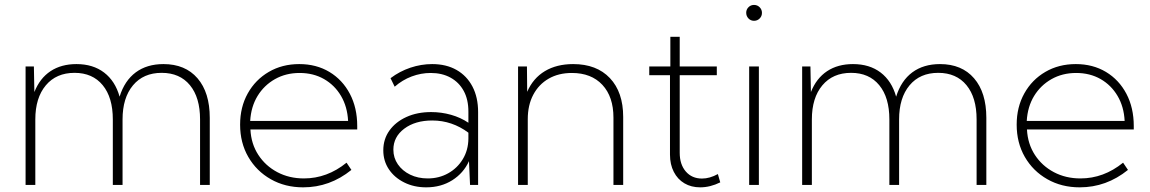

<svg xmlns="http://www.w3.org/2000/svg" viewBox="-20 -762 4737 791"><path d="M844.2 0H804.2V-270Q804.2 -360.4 762.5 -411.1Q720.7 -461.9 646 -461.9Q570.8 -461.9 527.8 -410.4Q484.9 -358.9 484.9 -270V0H444.8V-270Q444.8 -360.4 403.1 -411.1Q361.3 -461.9 287.1 -461.9Q211.9 -461.9 168.7 -410.4Q125.5 -358.9 125.5 -270V0H85.4V-488.3H119.6L121.6 -382.8Q144 -439.5 188.2 -468.8Q232.4 -498 294.9 -498Q363.3 -498 408.9 -463.1Q454.6 -428.2 472.7 -363.8Q493.2 -429.7 539.3 -463.9Q585.4 -498 653.3 -498Q743.2 -498 793.7 -439.5Q844.2 -380.9 844.2 -276.4Z M1427.7 -62Q1338.9 9.8 1229 9.8Q1154.3 9.8 1095.5 -23.7Q1036.6 -57.1 1002.9 -115.5Q969.2 -173.8 969.2 -248.5Q969.2 -320.8 1000.7 -377.2Q1032.2 -433.6 1087.4 -465.8Q1142.6 -498 1212.9 -498Q1283.2 -498 1337.2 -465.6Q1391.1 -433.1 1421.4 -375.5Q1451.7 -317.9 1451.7 -242.7V-228.5H1011.7Q1014.6 -169.4 1044.2 -124Q1073.7 -78.6 1122.6 -52.7Q1171.4 -26.9 1231.9 -26.9Q1327.6 -26.9 1407.7 -91.8ZM1010.7 -263.7H1414.1Q1411.1 -322.3 1385 -366.7Q1358.9 -411.1 1314.9 -436.3Q1271 -461.4 1214.4 -461.4Q1157.7 -461.4 1112.8 -436Q1067.9 -410.6 1041 -366.5Q1014.2 -322.3 1010.7 -263.7Z M1949.7 0H1916.5L1912.1 -98.1Q1889.6 -48.8 1843.3 -19.5Q1796.9 9.8 1735.8 9.8Q1685.5 9.8 1645.3 -10.3Q1605 -30.3 1582 -64.7Q1559.1 -99.1 1559.1 -142.6Q1559.1 -189 1584.5 -224.4Q1609.9 -259.8 1654.3 -280Q1698.7 -300.3 1756.3 -300.3Q1798.3 -300.3 1838.1 -289.1Q1877.9 -277.8 1909.7 -256.3V-302.2Q1909.7 -352.1 1890.4 -387.5Q1871.1 -422.9 1836.2 -442.1Q1801.3 -461.4 1754.4 -461.4Q1714.4 -461.4 1676 -447Q1637.7 -432.6 1606 -404.8L1588.9 -439.9Q1626.5 -468.3 1670.9 -483.2Q1715.3 -498 1760.3 -498Q1818.4 -498 1860.8 -473.9Q1903.3 -449.7 1926.5 -405.3Q1949.7 -360.8 1949.7 -300.3ZM1742.2 -26.9Q1788.6 -26.9 1826.4 -48.1Q1864.3 -69.3 1886.7 -106.4Q1909.2 -143.6 1909.7 -190.9V-215.3Q1876.5 -240.2 1839.1 -252.9Q1801.8 -265.6 1760.7 -265.6Q1690.4 -265.6 1645.5 -231.9Q1600.6 -198.2 1600.6 -145.5Q1600.6 -111.8 1619.1 -85Q1637.7 -58.1 1669.7 -42.5Q1701.7 -26.9 1742.2 -26.9Z M2547.4 0H2507.3V-277.3Q2507.3 -363.3 2461.7 -412.4Q2416 -461.4 2335.9 -461.4Q2281.2 -461.4 2240.5 -438Q2199.7 -414.6 2177 -371.8Q2154.3 -329.1 2154.3 -271V0H2114.3V-488.3H2150.9L2151.9 -383.8Q2176.3 -439.9 2224.9 -469Q2273.4 -498 2341.3 -498Q2438 -498 2492.7 -440.2Q2547.4 -382.3 2547.4 -280.3Z M2947.3 -10.7Q2905.8 9.8 2864.7 9.8Q2827.6 9.8 2799.6 -6.8Q2771.5 -23.4 2755.9 -54Q2740.2 -84.5 2740.2 -125V-452.1H2654.8V-488.3H2741.7V-610.4H2780.3V-488.3H2933.1V-452.1H2780.3V-132.3Q2780.3 -84.5 2805.4 -55.4Q2830.6 -26.4 2872.1 -26.4Q2903.8 -26.4 2937.5 -44.9Z M3086.4 -676.3Q3072.8 -676.3 3063.5 -686Q3054.2 -695.8 3054.2 -709.5Q3054.2 -722.7 3063.5 -732.2Q3072.8 -741.7 3086.4 -741.7Q3100.1 -741.7 3109.6 -732.2Q3119.1 -722.7 3119.1 -709Q3119.1 -695.3 3109.6 -685.8Q3100.1 -676.3 3086.4 -676.3ZM3106.4 0H3066.4V-488.3H3106.4Z M4043.5 0H4003.4V-270Q4003.4 -360.4 3961.7 -411.1Q3919.9 -461.9 3845.2 -461.9Q3770 -461.9 3727.1 -410.4Q3684.1 -358.9 3684.1 -270V0H3644V-270Q3644 -360.4 3602.3 -411.1Q3560.5 -461.9 3486.3 -461.9Q3411.1 -461.9 3367.9 -410.4Q3324.7 -358.9 3324.7 -270V0H3284.7V-488.3H3318.8L3320.8 -382.8Q3343.3 -439.5 3387.5 -468.8Q3431.6 -498 3494.1 -498Q3562.5 -498 3608.2 -463.1Q3653.8 -428.2 3671.9 -363.8Q3692.4 -429.7 3738.5 -463.9Q3784.7 -498 3852.5 -498Q3942.4 -498 3992.9 -439.5Q4043.5 -380.9 4043.5 -276.4Z M4627 -62Q4538.1 9.8 4428.2 9.8Q4353.5 9.8 4294.7 -23.7Q4235.8 -57.1 4202.1 -115.5Q4168.5 -173.8 4168.5 -248.5Q4168.5 -320.8 4200 -377.2Q4231.4 -433.6 4286.6 -465.8Q4341.8 -498 4412.1 -498Q4482.4 -498 4536.4 -465.6Q4590.3 -433.1 4620.6 -375.5Q4650.9 -317.9 4650.9 -242.7V-228.5H4210.9Q4213.9 -169.4 4243.4 -124Q4272.9 -78.6 4321.8 -52.7Q4370.6 -26.9 4431.2 -26.9Q4526.9 -26.9 4606.9 -91.8ZM4210 -263.7H4613.3Q4610.4 -322.3 4584.2 -366.7Q4558.1 -411.1 4514.2 -436.3Q4470.2 -461.4 4413.6 -461.4Q4356.9 -461.4 4312 -436Q4267.1 -410.6 4240.2 -366.5Q4213.4 -322.3 4210 -263.7Z"/></svg>

Font: Kumbh Sans ExtraLight
Style: Regular
Weight: 250
Version: Version 1.005